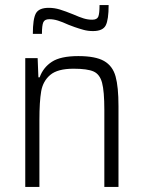

<svg xmlns="http://www.w3.org/2000/svg" viewBox="-20 -740 568 760"><path d="M129 -510 132 -434H137Q151 -473 185.5 -495.5Q220 -518 290 -518Q358 -518 392 -498.5Q426 -479 437.5 -437.5Q449 -396 449 -320V0H393V-305Q393 -379 384 -412.5Q375 -446 350.5 -457Q326 -468 271 -468Q208 -468 179 -443.5Q150 -419 143 -378.5Q136 -338 136 -264V0H80V-510ZM173 -709Q195 -709 216.5 -702.5Q238 -696 270 -683Q295 -672 311.5 -667Q328 -662 345 -662Q364 -662 369 -674Q374 -686 374 -720H410Q410 -662 398.5 -639.5Q387 -617 348 -617Q328 -617 310 -622Q292 -627 275 -633Q258 -639 251 -642Q227 -653 209.5 -658.5Q192 -664 175 -664Q157 -664 151.5 -652Q146 -640 146 -606H110Q110 -665 122 -687Q134 -709 173 -709Z"/></svg>

Font: Saira SemiCondensed Light
Style: Regular
Weight: 300
Width: 4
Designer: Hector Gatti with collaboration of the Omnibus-Type team
Foundry: Omnibus-Type
Version: Version 0.072; ttfautohint (v1.8)